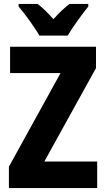

<svg xmlns="http://www.w3.org/2000/svg" viewBox="-20 -950 534 970"><path d="M179 -770H322C346 -812 396 -880 426 -917V-930H331C305 -910 280 -887 250 -853C221 -885 196 -911 170 -930H74V-917C105 -881 157 -810 179 -770ZM471 0V-134H204L465 -606V-714H31V-581H286L25 -108V0Z"/></svg>

Font: Noto Sans Thai Looped Condensed ExtraBold
Style: Regular
Weight: 800
Width: 3
Designer: Sasikarn Vongin, Ben Mitchell
Foundry: The Fontpad Ltd
Version: Version 1.001